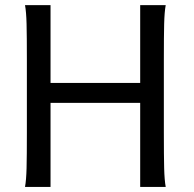

<svg xmlns="http://www.w3.org/2000/svg" viewBox="-20 -733 760 753"><path d="M529.8 0V-329.6H178.2V0H78.1Q83 -26.4 84.2 -73.7Q85.4 -121.1 85.4 -212.4V-500.5Q85.4 -591.8 84.2 -639.2Q83 -686.5 78.1 -712.9H178.2V-407.7H529.8V-712.9H629.9Q625 -686.5 623.8 -639.2Q622.6 -591.8 622.6 -500.5V-212.4Q622.6 -121.1 623.8 -73.7Q625 -26.4 629.9 0Z"/></svg>

Font: Lesson One
Style: Regular
Weight: 400
Designer: But Ko, Victor Gaultney, Annie Olsen, Julie Remington, Don Collingsworth, Eric Hays, Becca Hirsbrunner
Version: Version 1.100